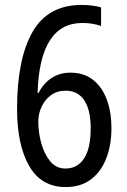

<svg xmlns="http://www.w3.org/2000/svg" viewBox="-20 -745 512 777"><path d="M246 12Q147 12 98 -73.5Q49 -159 49 -304Q49 -506 111.5 -615.5Q174 -725 310 -725Q333 -725 352.5 -722.5Q372 -720 389 -715V-640Q355 -652 313 -652Q141 -652 132 -369H136Q156 -408 189 -429.5Q222 -451 265 -451Q320 -451 357 -421.5Q394 -392 412.5 -341Q431 -290 431 -227Q431 -158 410 -104Q389 -50 348 -19Q307 12 246 12ZM245 -63Q293 -63 320 -103.5Q347 -144 347 -226Q347 -300 321 -339Q295 -378 246 -378Q211 -378 186.5 -360Q162 -342 148.5 -313.5Q135 -285 135 -253Q135 -209 147 -165.5Q159 -122 183 -92.5Q207 -63 245 -63Z"/></svg>

Font: Noto Sans Tamil Condensed
Style: Regular
Weight: 400
Width: 3
Designer: Jelle Bosma - Monotype Design Team
Foundry: Monotype Imaging Inc.
Version: Version 2.004; ttfautohint (v1.8.4.7-5d5b)